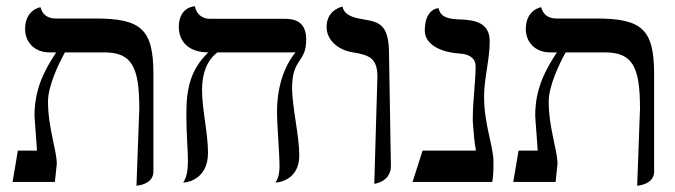

<svg xmlns="http://www.w3.org/2000/svg" viewBox="-20 -580 2151 612"><path d="M415 12C415 12 469 9 469 -33V-344C469 -487 430 -521 284 -521H158C131 -521 115 -534 109 -557C109 -557 60 -550 60 -487C60 -446 90 -413 137 -413H159C124 -359 90 -300 90 -212C90 -202 96 -135 98 -100H37L20 0H155L161 -58C161 -101 133 -173 133 -256C133 -306 166 -375 187 -413H312C400 -413 424 -368 424 -234Z M911 -299C911 -396 956 -378 956 -454C956 -499 934 -520 889 -520H649C622 -520 606 -537 601 -560C601 -560 550 -559 550 -494C550 -448 581 -413 644 -413C586 -357 574 -296 574 -215C574 -157 579 -98 579 -68C579 -40 576 -16 564 2C564 2 643 0 643 -93C643 -155 624 -232 624 -294C624 -348 641 -389 673 -413H922C885 -368 863 -302 863 -223C863 -181 871 -91 871 -49C871 -28 867 -11 858 2C858 2 934 0 934 -85C934 -146 911 -241 911 -299Z M1173 6C1173 6 1226 0 1226 -51L1220 -406C1220 -504 1189 -510 1134 -519C1113 -523 1077 -529 1072 -559C1072 -559 1021 -550 1021 -494C1021 -453 1056 -421 1105 -413C1158 -405 1183 -393 1183 -336Z M1523 -272C1523 -330 1541 -391 1541 -448C1541 -508 1494 -516 1448 -518C1419 -519 1384 -521 1378 -554C1378 -554 1334 -554 1334 -482C1334 -442 1378 -413 1449 -409C1476 -407 1496 -394 1496 -369C1496 -320 1487 -256 1487 -204C1487 -196 1487 -188 1488 -181C1490 -152 1492 -128 1497 -100H1327L1295 0H1549C1552 -14 1553 -35 1553 -63C1553 -115 1523 -182 1523 -272Z M2011 12C2011 12 2065 9 2065 -33V-344C2065 -487 2026 -521 1880 -521H1754C1727 -521 1711 -534 1705 -557C1705 -557 1656 -550 1656 -487C1656 -446 1686 -413 1733 -413H1755C1720 -359 1686 -300 1686 -212C1686 -202 1692 -135 1694 -100H1633L1616 0H1751L1757 -58C1757 -101 1729 -173 1729 -256C1729 -306 1762 -375 1783 -413H1908C1996 -413 2020 -368 2020 -234Z"/></svg>

Font: Libertinus Sans
Style: Bold
Weight: 700
Designer: Philipp H. Poll, Khaled Hosny
Foundry: Caleb Maclennan
Version: Version 7.050;RELEASE